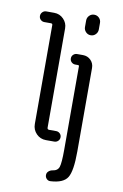

<svg xmlns="http://www.w3.org/2000/svg" viewBox="-105 -819 710 1106"><g transform="rotate(10 250.0 -266.0)"><path d="M394.5 -718.8V-680.7Q394.5 -664.1 382.8 -651.9Q371.1 -639.6 354 -639.6Q336.9 -639.6 325.2 -651.9Q313.5 -664.1 313.5 -680.7V-718.8Q313.5 -735.4 325.2 -747.6Q336.9 -759.8 354 -759.8Q371.1 -759.8 382.8 -748Q394.5 -736.3 394.5 -718.8ZM272.5 165Q302.7 161.1 310.5 137.2Q318.4 113.3 318.4 37.1V-452.1Q318.4 -458 311.5 -458H295.9Q283.2 -458 273.9 -466.8Q264.6 -475.6 264.6 -488.8Q264.6 -502 273.9 -510.7Q283.2 -519.5 295.9 -519.5H330.1Q357.4 -519.5 376 -501Q394.5 -482.4 394.5 -455.1V33.2Q394.5 147.5 370.6 186Q346.7 224.6 271.5 228.5Q258.8 229.5 249.5 220.2Q240.2 210.9 240.2 197.8Q240.2 184.6 250 175.8Q259.8 167 272.5 165ZM78.1 -668Q65.4 -668 56.2 -676.8Q46.9 -685.5 46.9 -698.7Q46.9 -711.9 56.2 -721.2Q65.4 -730.5 78.1 -730.5H125Q157.2 -730.5 179.7 -707.5Q202.1 -684.6 202.1 -653.3V-72.3Q202.1 -62.5 211.9 -61.5H253.9Q266.6 -61.5 275.9 -52.7Q285.2 -43.9 285.2 -30.8Q285.2 -17.6 275.9 -8.8Q266.6 0 253.9 0H205.1Q171.9 0 148.9 -23.4Q126 -46.9 126 -80.1V-659.2Q126 -668 116.2 -668Z"/></g></svg>

Font: Rounded-X Mgen+ 1mn regular
Style: Regular
Weight: 400
Designer: [Source Han Sans]
Ryoko NISHIZUKA  (kana & ideographs); Paul D. Hunt (Latin, Greek & Cyrillic); Wenlong ZHANG  (bopomofo
Version: Version 1.059.20150602